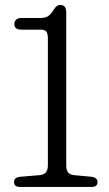

<svg xmlns="http://www.w3.org/2000/svg" viewBox="-20 -738 430 758"><path d="M63.5 -621Q36.5 -621 36.5 -643.5Q36.5 -653.5 43.8 -660.2Q51 -667 64 -667H139.5Q158.5 -667 169.8 -674.2Q181 -681.5 191.5 -699Q203 -718.5 218 -718.5Q241.5 -718.5 241.5 -689.5V-84Q241.5 -67.5 248.5 -57.8Q255.5 -48 273 -46.5L342.5 -40Q365 -36.5 365 -19Q365 0 341.5 0H59.5Q35.5 0 35.5 -19Q35.5 -37.5 58.5 -40L136 -46.5Q169 -49 169 -84.5V-584.5Q169 -606 162.8 -613.5Q156.5 -621 141 -621Z"/></svg>

Font: Fraunces 72pt S100 Light
Style: Regular
Weight: 300
Version: Version 1.000; ttfautohint (v1.8.3)